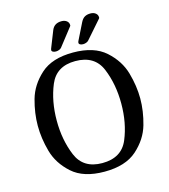

<svg xmlns="http://www.w3.org/2000/svg" viewBox="-129 -1002 974 1104"><g transform="rotate(-15 358.0 -450.0)"><path d="M357 0Q232 0 164.5 -60.5Q97 -121 75 -200Q53 -279 53 -354Q53 -429 75 -508Q97 -587 164.5 -648Q232 -709 357 -709Q482 -709 550 -648Q618 -587 640.5 -507.5Q663 -428 663 -354Q663 -279 640.5 -200Q618 -121 550 -60.5Q482 0 357 0ZM357 -658Q244 -658 205 -564Q166 -470 166 -354Q166 -239 205 -145Q244 -51 357 -51Q472 -51 511 -144.5Q550 -238 550 -354Q550 -470 511 -564Q472 -658 357 -658ZM265 -740Q254 -740 247 -744Q240 -748 240 -755Q240 -757 242 -763L282 -864Q297 -900 340 -900Q359 -900 371 -890.5Q383 -881 383 -865Q383 -861 380 -858L298 -753Q293 -747 283.5 -743.5Q274 -740 265 -740ZM427 -740Q416 -740 409 -744Q402 -748 402 -755Q402 -757 404 -763L454 -864Q464 -884 478 -892Q492 -900 512 -900Q531 -900 543 -890.5Q555 -881 555 -865Q555 -861 552 -858L460 -753Q455 -747 445.5 -743.5Q436 -740 427 -740Z"/></g></svg>

Font: Marmelad for Arash.Academy
Style: Regular
Weight: 400
Designer: Manvel Shmavonyan
Foundry: Cyreal
Version: Version 1.110;Glyphs 3.2 (3202)